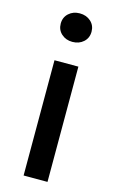

<svg xmlns="http://www.w3.org/2000/svg" viewBox="-122 -837 530 885"><g transform="rotate(15 143.5 -394.5)"><path d="M87 -550H201V0H87ZM144 -653Q113 -653 92 -672Q71 -691 71 -721Q71 -751 92 -770Q113 -789 144 -789Q176 -789 197 -770Q218 -751 218 -721Q218 -691 197 -672Q176 -653 144 -653Z"/></g></svg>

Font: Kinto Sans Med
Style: Regular
Weight: 500
Designer: Authors: Ryoko NISHIZUKA  (kana & ideographs); Paul D. Hunt (Latin, Greek & Cyrillic); Wenlong ZHANG  (bopomofo); Sandol
Foundry: Adobe Systems Incorporated, ookami Inc.
Version: Version 0.001